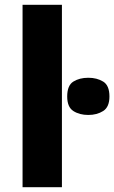

<svg xmlns="http://www.w3.org/2000/svg" viewBox="-20 -780 476 800"><path d="M238 0H74V-760H238ZM348 -456Q311 -456 285.5 -440Q260 -424 260 -378Q260 -334 285.5 -317.5Q311 -301 348 -301Q384 -301 410 -317.5Q436 -334 436 -378Q436 -424 410 -440Q384 -456 348 -456Z"/></svg>

Font: Noto Sans UI Extra
Style: Regular
Weight: 800
Designer: Monotype Design Team
Foundry: Monotype Imaging Inc.
Version: Version 1.901